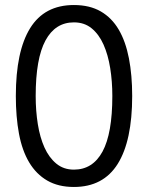

<svg xmlns="http://www.w3.org/2000/svg" viewBox="-20 -732 589 764"><path d="M43 -350Q43 -528 100 -620Q157 -712 274 -712Q337 -712 381 -686.5Q425 -661 452.5 -614Q480 -567 493 -500Q506 -433 506 -350Q506 -172 448.5 -80Q391 12 274 12Q212 12 168 -13.5Q124 -39 96 -86Q68 -133 55.5 -200Q43 -267 43 -350ZM122 -350Q122 -291 130.5 -238Q139 -185 157 -145Q175 -105 204 -81Q233 -57 274 -57Q349 -57 388 -129Q427 -201 427 -350Q427 -408 418.5 -461Q410 -514 392 -554.5Q374 -595 345 -619Q316 -643 274 -643Q200 -643 161 -571Q122 -499 122 -350Z"/></svg>

Font: PT Sans Narrow
Style: Regular
Weight: 400
Width: 3
Designer: A.Korolkova, O.Umpeleva, V.Yefimov
Foundry: ParaType Ltd
Version: Version 2.003W OFL